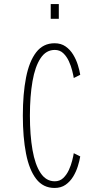

<svg xmlns="http://www.w3.org/2000/svg" viewBox="-20 -920 490 950"><path d="M250 10Q193.5 10 159 -34.8Q124.5 -79.5 108.8 -160Q93 -240.5 93 -348Q93 -455.5 108.8 -536Q124.5 -616.5 159 -661.2Q193.5 -706 250 -706Q282 -706 304.5 -690.2Q327 -674.5 342 -649.8Q357 -625 365.2 -598.5Q373.5 -572 377 -550L345 -534Q343 -547.5 337.2 -570.5Q331.5 -593.5 320.8 -617Q310 -640.5 293 -656.8Q276 -673 251 -673Q208 -673 180.8 -632Q153.5 -591 140.8 -517.8Q128 -444.5 128 -348Q128 -251.5 140.8 -178.2Q153.5 -105 180.8 -64Q208 -23 251 -23Q276 -23 293 -39.2Q310 -55.5 320.8 -79Q331.5 -102.5 337.2 -125.5Q343 -148.5 345 -162L377 -146Q373.5 -124.5 365.2 -97.8Q357 -71 342 -46.2Q327 -21.5 304.5 -5.8Q282 10 250 10ZM231 -900H271V-827H231Z"/></svg>

Font: Trispace Condensed Thin
Style: Regular
Weight: 100
Width: 3
Designer: Tyler Finck
Foundry: Etcetera Type Company
Version: Version 1.210; ttfautohint (v1.8.3)